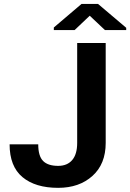

<svg xmlns="http://www.w3.org/2000/svg" viewBox="-20 -925 648 956"><path d="M364.3 -710.9H506.3V-213.4Q506.3 -108.4 440.4 -49.1Q374.5 10.3 269.5 10.3Q155.8 10.3 91.8 -43.2Q27.8 -96.7 27.8 -206.5H170.4Q170.4 -147.9 194.6 -123.5Q218.8 -99.1 269.5 -99.1Q314.9 -99.1 339.6 -128.2Q364.3 -157.2 364.3 -213.4ZM608.4 -786.6V-775.4H502.4L426.8 -846.7L351.6 -775.4H248V-788.1L385.7 -905.3H468.3Z"/></svg>

Font: Roboto Web
Style: Bold
Weight: 700
Designer: Google
Version: Version 1.200310; 2013